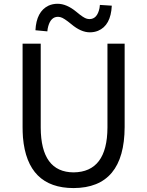

<svg xmlns="http://www.w3.org/2000/svg" viewBox="-20 -959 761 992"><path d="M360.4 12.7Q121.1 12.7 98.6 -249Q96.7 -275.4 96.7 -302.7V-733.4H190.4V-299.8Q191.4 -69.3 360.4 -68.4Q534.2 -70.3 535.2 -299.8V-733.4H624V-302.7Q623 11.7 360.4 12.7ZM444.3 -792Q398.4 -792 348.6 -834Q309.6 -866.2 293 -870.1Q285.2 -872.1 279.3 -872.1Q243.2 -872.1 229.5 -824.2Q225.6 -810.5 224.6 -796.9L163.1 -802.7Q168 -899.4 230.5 -929.7Q252 -939.5 277.3 -939.5Q324.2 -939.5 374 -898.4Q412.1 -866.2 428.7 -862.3Q436.5 -860.4 442.4 -860.4Q482.4 -860.4 494.1 -917Q495.1 -925.8 496.1 -933.6L557.6 -929.7Q552.7 -827.1 486.3 -799.8Q466.8 -792 444.3 -792Z"/></svg>

Font: Taipei Sans TC Beta
Style: Regular
Weight: 400
Designer: JT Foundry
Foundry: JT Foundry
Version: Version 1.000